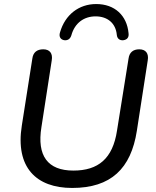

<svg xmlns="http://www.w3.org/2000/svg" viewBox="-20 -921 772 950"><path d="M337 9C529 9 628 -87 657 -273L711 -622C717 -657 701 -677 669 -677C639 -677 620 -662 616 -631L559 -275C538 -136 466 -77 343 -77C216 -77 162 -150 185 -292L236 -622C242 -657 226 -677 194 -677C163 -677 144 -662 140 -631L88 -300C55 -93 159 9 337 9ZM298 -722C317 -720 328 -730 333 -746C350 -808 396 -840 453 -840C512 -840 553 -806 558 -748C560 -729 573 -720 591 -722C609 -725 619 -736 616 -757C608 -844 548 -901 456 -901C370 -901 302 -848 277 -761C270 -739 280 -725 298 -722Z"/></svg>

Font: SN Pro Medium
Style: Italic
Weight: 400
Italic angle: -9°
Designer: Tobias Whetton
Foundry: Supernotes
Version: Version 1.001;Glyphs 3.2 (3249)